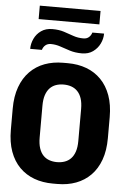

<svg xmlns="http://www.w3.org/2000/svg" viewBox="-65 -1062 730 1118"><g transform="rotate(5 300.0 -503.0)"><path d="M287 10Q227.5 10 178 -8.2Q128.5 -26.5 92.2 -63Q56 -99.5 36.2 -154Q16.5 -208.5 16.5 -281V-404Q16.5 -476.5 36.5 -531.2Q56.5 -586 92.8 -622.8Q129 -659.5 178.2 -677.8Q227.5 -696 286.5 -696H313.5Q373 -696 422.5 -677.5Q472 -659 508 -622.2Q544 -585.5 563.8 -531Q583.5 -476.5 583.5 -404V-281Q583.5 -209 563.8 -154.5Q544 -100 508 -63.5Q472 -27 422.8 -8.5Q373.5 10 314 10ZM300 -116.5Q324.5 -116.5 345.2 -123.8Q366 -131 381.2 -146.8Q396.5 -162.5 405 -188Q413.5 -213.5 413.5 -250.5V-436.5Q413.5 -473.5 405 -498.8Q396.5 -524 381.2 -539.8Q366 -555.5 345.2 -562.8Q324.5 -570 300 -570Q276 -570 255.2 -562.8Q234.5 -555.5 219.5 -539.8Q204.5 -524 196 -498.8Q187.5 -473.5 187.5 -436.5V-250.5Q187.5 -213.5 196 -188Q204.5 -162.5 219.5 -146.8Q234.5 -131 255.2 -123.8Q276 -116.5 300 -116.5ZM121.5 -937V-1015.5H476.5V-937ZM87.5 -760Q87.5 -790.5 101 -819.5Q114.5 -848.5 141.2 -867.2Q168 -886 206.5 -886Q245 -886 274.5 -876.5Q304 -867 331.2 -857.2Q358.5 -847.5 390.5 -847.5Q410 -847.5 422.5 -858.2Q435 -869 440 -886H508.5Q508.5 -855.5 494.5 -826.8Q480.5 -798 454 -779Q427.5 -760 389.5 -760Q350 -760 319.2 -769.8Q288.5 -779.5 261.2 -789Q234 -798.5 205.5 -798.5Q186.5 -798.5 173.8 -788Q161 -777.5 156 -760Z"/></g></svg>

Font: Chivo Mono Medium
Style: Regular
Weight: 500
Monospace: yes
Designer: Hector Gatti
Foundry: Omnibus-Type
Version: Version 1.008